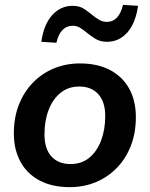

<svg xmlns="http://www.w3.org/2000/svg" viewBox="-20 -760 616 790"><path d="M267 10Q195 10 143.5 -17Q92 -44 64.5 -94Q37 -144 37 -211Q37 -277 58 -330Q79 -383 116.5 -421Q154 -459 203 -479Q252 -499 309 -499Q381 -499 432.5 -472Q484 -445 511.5 -395.5Q539 -346 539 -278Q539 -212 518 -159Q497 -106 459.5 -68Q422 -30 373 -10Q324 10 267 10ZM270 -85Q316 -85 347.5 -111Q379 -137 396 -182Q413 -227 413 -282Q413 -341 384.5 -372.5Q356 -404 306 -404Q261 -404 229 -378Q197 -352 180 -307.5Q163 -263 163 -207Q163 -148 191.5 -116.5Q220 -85 270 -85ZM212 -584 150 -588Q160 -659 194.5 -697.5Q229 -736 279 -736Q308 -736 327.5 -722.5Q347 -709 364 -695Q377 -685 390 -677.5Q403 -670 419 -670Q445 -670 461.5 -688Q478 -706 486 -740L548 -736Q538 -665 504 -626.5Q470 -588 420 -588Q392 -588 371.5 -601Q351 -614 334 -628Q321 -639 308 -646.5Q295 -654 279 -654Q254 -654 237 -636.5Q220 -619 212 -584Z"/></svg>

Font: Nunito Sans 12pt
Style: Bold Italic
Weight: 700
Italic angle: -9°
Designer: Vernon Adams
Foundry: Vernon Adams
Version: Version 3.101;gftools[0.9.27]